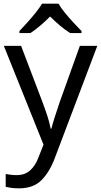

<svg xmlns="http://www.w3.org/2000/svg" viewBox="-20 -786 550 1046"><path d="M1 -536H95L211 -231Q226 -191 238 -154.5Q250 -118 256 -85H260Q266 -110 279 -150.5Q292 -191 306 -232L415 -536H510L279 74Q251 150 206.5 195Q162 240 84 240Q60 240 42 237.5Q24 235 11 232V162Q22 164 37.5 166Q53 168 70 168Q116 168 144.5 142Q173 116 189 73L217 2ZM299 -766Q311 -744 333.5 -716.5Q356 -689 380.5 -662.5Q405 -636 424 -617V-606H362Q336 -622 308 -645.5Q280 -669 253 -696Q226 -669 199 -646Q172 -623 146 -606H86V-617Q105 -637 128.5 -663Q152 -689 174 -716.5Q196 -744 209 -766Z"/></svg>

Font: Noto Sans Batak
Style: Regular
Weight: 400
Designer: Monotype Design Team
Foundry: Monotype Imaging Inc.
Version: Version 2.002; ttfautohint (v1.8.4.7-5d5b)